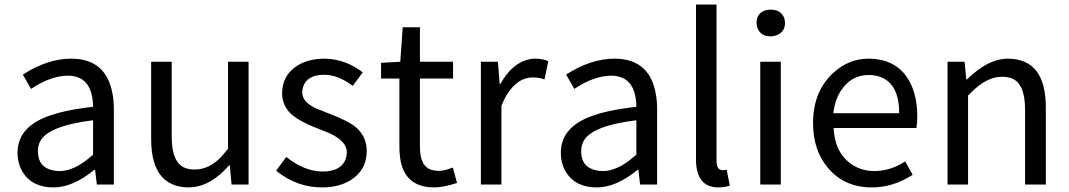

<svg xmlns="http://www.w3.org/2000/svg" viewBox="-20 -816 4728 849"><path d="M216.8 12.7Q123 12.7 81.1 -53.7Q57.6 -91.8 57.6 -140.6Q57.6 -249 183.6 -298.8Q259.8 -329.1 391.6 -343.8Q389.6 -480.5 280.3 -481.4Q203.1 -480.5 117.2 -422.9L81.1 -486.3Q190.4 -556.6 294.9 -556.6Q447.3 -556.6 476.6 -406.2Q483.4 -373 483.4 -334V0H408.2L400.4 -65.4H397.5Q302.7 12.7 216.8 12.7ZM243.2 -59.6Q307.6 -59.6 380.9 -123Q386.7 -127.9 391.6 -131.8V-284.2Q192.4 -259.8 157.2 -190.4Q147.5 -170.9 147.5 -147.5Q147.5 -76.2 214.8 -62.5Q228.5 -59.6 243.2 -59.6Z M813.5 12.7Q649.4 10.7 648.4 -199.2V-543H739.3V-210Q739.3 -93.8 801.8 -72.3Q819.3 -66.4 841.8 -66.4Q904.3 -66.4 959 -123Q972.7 -138.7 988.3 -158.2V-543H1079.1V0H1003.9L996.1 -85H993.2Q915 4.9 830.1 11.7Q821.3 12.7 813.5 12.7Z M1404.3 12.7Q1294.9 12.7 1207 -56.6Q1204.1 -59.6 1201.2 -61.5L1246.1 -122.1Q1326.2 -57.6 1407.2 -57.6Q1488.3 -57.6 1508.8 -113.3Q1513.7 -127.9 1513.7 -142.6Q1513.7 -191.4 1437.5 -226.6Q1420.9 -233.4 1389.6 -246.1Q1288.1 -284.2 1253.9 -326.2Q1227.5 -360.4 1227.5 -403.3Q1227.5 -485.4 1298.8 -528.3Q1347.7 -556.6 1415 -556.6Q1505.9 -555.7 1584 -496.1L1540 -436.5Q1473.6 -485.4 1415 -485.4Q1336.9 -485.4 1320.3 -431.6Q1316.4 -418.9 1316.4 -407.2Q1316.4 -365.2 1377 -336.9Q1390.6 -331.1 1435.5 -313.5Q1525.4 -279.3 1556.6 -251Q1601.6 -210 1601.6 -148.4Q1601.6 -63.5 1529.3 -18.6Q1477.5 12.7 1404.3 12.7Z M1900.4 12.7Q1765.6 12.7 1749 -121.1Q1746.1 -143.6 1746.1 -168V-468.8H1665V-538.1L1750 -543L1760.7 -695.3H1836.9V-543H1983.4V-468.8H1836.9V-166Q1836.9 -76.2 1893.6 -63.5Q1906.2 -60.5 1920.9 -60.5Q1945.3 -60.5 1982.4 -75.2L2001 -6.8Q1938.5 12.7 1900.4 12.7Z M2106.4 0V-543H2181.6L2189.5 -444.3H2192.4Q2246.1 -541 2325.2 -554.7Q2335.9 -556.6 2346.7 -556.6Q2382.8 -556.6 2404.3 -544.9L2387.7 -464.8Q2364.3 -473.6 2335 -473.6Q2268.6 -473.6 2220.7 -396.5Q2208 -375 2197.3 -348.6V0Z M2619.1 12.7Q2525.4 12.7 2483.4 -53.7Q2460 -91.8 2460 -140.6Q2460 -249 2585.9 -298.8Q2662.1 -329.1 2793.9 -343.8Q2792 -480.5 2682.6 -481.4Q2605.5 -480.5 2519.5 -422.9L2483.4 -486.3Q2592.8 -556.6 2697.3 -556.6Q2849.6 -556.6 2878.9 -406.2Q2885.7 -373 2885.7 -334V0H2810.5L2802.7 -65.4H2799.8Q2705.1 12.7 2619.1 12.7ZM2645.5 -59.6Q2710 -59.6 2783.2 -123Q2789.1 -127.9 2793.9 -131.8V-284.2Q2594.7 -259.8 2559.6 -190.4Q2549.8 -170.9 2549.8 -147.5Q2549.8 -76.2 2617.2 -62.5Q2630.9 -59.6 2645.5 -59.6Z M3154.3 12.7Q3058.6 10.7 3057.6 -108.4V-795.9H3148.4V-101.6Q3149.4 -64.5 3174.8 -63.5Q3184.6 -63.5 3193.4 -65.4L3207 4.9Q3185.5 12.7 3154.3 12.7Z M3341.8 0V-543H3432.6V0ZM3387.7 -655.3Q3344.7 -655.3 3330.1 -690.4Q3325.2 -702.1 3325.2 -713.9Q3325.2 -757.8 3365.2 -770.5Q3377 -773.4 3387.7 -773.4Q3432.6 -773.4 3447.3 -737.3Q3451.2 -725.6 3451.2 -713.9Q3451.2 -674.8 3414.1 -660.2Q3401.4 -655.3 3387.7 -655.3Z M3835 12.7Q3712.9 12.7 3639.6 -75.2Q3575.2 -153.3 3575.2 -271.5Q3575.2 -412.1 3665 -494.1Q3733.4 -556.6 3820.3 -556.6Q3952.1 -556.6 4006.8 -446.3Q4036.1 -384.8 4036.1 -301.8Q4036.1 -275.4 4032.2 -250H3666Q3671.9 -136.7 3750 -86.9Q3792 -59.6 3846.7 -59.6Q3919.9 -60.5 3982.4 -102.5L4015.6 -43Q3929.7 12.7 3835 12.7ZM3665 -315.4H3956.1Q3956.1 -451.2 3864.3 -478.5Q3843.8 -484.4 3821.3 -484.4Q3744.1 -484.4 3699.2 -416Q3670.9 -373 3665 -315.4Z M4169.9 0V-543H4245.1L4252.9 -464.8H4255.9Q4344.7 -551.8 4427.7 -556.6Q4433.6 -556.6 4438.5 -556.6Q4603.5 -554.7 4604.5 -343.8V0H4512.7V-332Q4512.7 -448.2 4451.2 -470.7Q4432.6 -476.6 4410.2 -476.6Q4351.6 -476.6 4291 -422.9Q4277.3 -410.2 4260.7 -393.6V0Z"/></svg>

Font: Taipei Sans TC Beta
Style: Regular
Weight: 400
Designer: JT Foundry
Foundry: JT Foundry
Version: Version 1.000